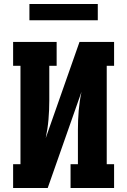

<svg xmlns="http://www.w3.org/2000/svg" viewBox="-20 -946 640 966"><path d="M46 0V-120H83V-615H46V-735H265V-615H228V-441Q228 -393 224 -345.5Q220 -298 210 -251L380 -735H554V-615H517V-120H554V0H335V-120H372V-294Q372 -342 376 -389.5Q380 -437 390 -484L220 0ZM128 -844V-926H472V-844Z"/></svg>

Font: Iosevka Etoile Heavy
Style: Regular
Weight: 900
Designer: Belleve Invis
Foundry: Belleve Invis
Version: Version 22.1.2; ttfautohint (v1.8.4)